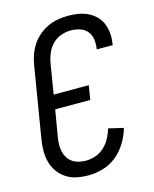

<svg xmlns="http://www.w3.org/2000/svg" viewBox="-113 -819 726 904"><g transform="rotate(-15 250.0 -367.5)"><path d="M206 8Q177 8 149.5 2.5Q122 -3 99.5 -17.5Q77 -32 61 -53.5Q45 -75 37.5 -101.5Q30 -128 30 -156.5Q30 -185 35 -214L92 -559Q96 -584 104.5 -608.5Q113 -633 127.5 -655Q142 -677 162.5 -694.5Q183 -712 206.5 -723Q230 -734 255.5 -738.5Q281 -743 306 -743Q331 -743 355 -739Q379 -735 400.5 -725Q422 -715 439 -698.5Q456 -682 465 -660.5Q474 -639 476.5 -614.5Q479 -590 475 -564L474 -555H396L397 -561Q400 -584 396.5 -606Q393 -628 379 -644Q365 -660 343.5 -666.5Q322 -673 299 -673Q276 -673 251.5 -664Q227 -655 209.5 -636.5Q192 -618 182.5 -595Q173 -572 169 -548L145 -402H316L305 -333H134L112 -203Q109 -185 108.5 -167.5Q108 -150 112 -133.5Q116 -117 124.5 -103Q133 -89 147 -79.5Q161 -70 178 -66Q195 -62 212 -62Q236 -62 260 -70.5Q284 -79 302.5 -96.5Q321 -114 333 -136.5Q345 -159 351 -182L424 -165Q414 -130 394 -96.5Q374 -63 344.5 -38.5Q315 -14 278.5 -3Q242 8 206 8Z"/></g></svg>

Font: Iosevka Custom
Style: Italic
Weight: 400
Italic angle: -9°
Monospace: yes
Designer: Belleve Invis
Foundry: Belleve Invis
Version: Version 30.3.3; ttfautohint (v1.8.3)